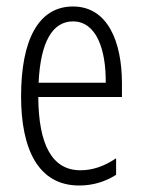

<svg xmlns="http://www.w3.org/2000/svg" viewBox="-20 -562 439 592"><path d="M205 -542C98 -542 45 -438 45 -265C45 -102 98 10 224 10C267 10 305 -2 338 -23V-74C301 -49 265 -37 228 -37C141 -37 99 -115 98 -263H356V-305C356 -432 313 -542 205 -542ZM205 -496C277 -496 307 -410 306 -307H99C105 -435 143 -496 205 -496Z"/></svg>

Font: Noto Sans Khmer UI ExtraCondensed Light
Style: Regular
Weight: 300
Width: 2
Designer: Danh Hong and the Monotype Design Team
Foundry: Monotype Imaging Inc.
Version: Version 2.002